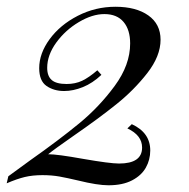

<svg xmlns="http://www.w3.org/2000/svg" viewBox="-41 -548 564 574"><path d="M439 -429.2Q439 -380.4 399.2 -329.3Q359.4 -278.3 306.6 -236.1Q253.9 -193.8 177.7 -141.1Q119.6 -100.6 103 -86.9Q130.4 -86.9 206.5 -73.2Q287.6 -59.1 314.9 -59.1Q383.8 -59.1 383.8 -106.9Q383.8 -143.6 339.8 -164.1L353 -176.8Q408.2 -151.4 408.2 -98.1Q408.2 -70.3 395 -46.9Q381.8 -23.4 353.8 -8.8Q325.7 5.9 283.2 5.9Q250.5 5.9 192.9 -8.3Q159.7 -16.1 136.5 -20.3Q113.3 -24.4 85.9 -24.4Q56.2 -24.4 33 -18.8Q9.8 -13.2 -21 0L-16.1 -21Q-11.2 -24.9 48.8 -68.4Q135.3 -129.4 195.6 -179Q255.9 -228.5 302 -291.3Q348.1 -354 348.1 -418Q348.1 -459 328.4 -482.4Q308.6 -505.9 271 -505.9Q234.9 -505.9 194.6 -481.9Q154.3 -458 127.2 -420.7Q100.1 -383.3 100.1 -345.2Q100.1 -320.3 113.8 -308.6Q127.4 -296.9 158.2 -296.9Q184.1 -296.9 204.6 -306.6Q225.1 -316.4 250 -337.9L262.2 -324.2Q235.8 -299.3 206.8 -287.6Q177.7 -275.9 150.9 -275.9Q120.1 -275.9 98.1 -291Q76.2 -306.2 76.2 -344.2Q76.2 -388.2 107.4 -430.9Q138.7 -473.6 191.4 -500.7Q244.1 -527.8 304.2 -527.8Q365.7 -527.8 402.3 -502Q439 -476.1 439 -429.2Z"/></svg>

Font: TypoPRO Playfair Display
Style: Italic
Weight: 400
Italic angle: -14°
Designer: Claus Eggers Sørensen
Foundry: Claus Eggers Sørensen
Version: Version 1.004;PS 001.004;hotconv 1.0.70;makeotf.lib2.5.58329